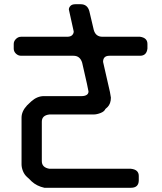

<svg xmlns="http://www.w3.org/2000/svg" viewBox="-20 -785 768 909"><path d="M190 104H600Q636 104 637 70V48Q637 18 600 14H214Q178 8 178 -22V-209Q178 -239 214 -243H423Q438 -243 456 -250Q474 -257 479 -269L489 -278Q505 -294 505 -323Q505 -327 500.5 -349.5Q496 -372 486 -413L468 -492Q468 -521 498 -521H643Q674 -521 678 -555V-577Q678 -606 643 -611H465Q433 -611 424 -643L403 -732Q394 -765 362 -765H337Q321 -765 313.5 -757Q306 -749 306 -740L329 -636Q329 -626 321.5 -618.5Q314 -611 298 -611H80Q66 -611 55.5 -600.5Q45 -590 45 -577V-555Q45 -541 55.5 -531Q66 -521 80 -521H328Q359 -521 369 -488Q399 -358 399 -352Q399 -341 390 -335.5Q381 -330 367 -330H188Q156 -330 128 -305L108 -286Q82 -258 82 -228V-7Q82 8 88.5 24.5Q95 41 107 52Q113 57 119 63Q125 69 130 74Q154 96 190 104Z"/></svg>

Font: WD-XL Lubrifont TC
Style: Regular
Weight: 400
Designer: [WD-XL Lubrifont] Copyright 2020-2022 (c) NightFurySL2001, Skr-ZERO; [ZCOOL QingKe HuangYou] Copyright 2018-2022 (c) The
Version: Version 2.001;hotconv 1.1.1;makeotfexe 2.6.0